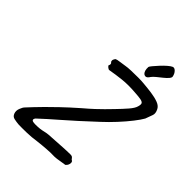

<svg xmlns="http://www.w3.org/2000/svg" viewBox="-256 -997 1177 1177"><g transform="rotate(45 332.0 -409.0)"><path d="M119 50Q98 48 80 44Q62 40 55 21Q48 2 56 -19.5Q64 -41 74 -51Q91 -69 110.5 -90Q130 -111 157 -138Q184 -165 223.5 -203Q263 -241 321 -292Q361 -326 385 -348.5Q409 -371 428 -390Q447 -409 470 -433Q505 -469 530 -498Q555 -527 560 -547Q566 -567 561.5 -575.5Q557 -584 539 -587.5Q521 -591 486 -593Q424 -598 374 -592.5Q324 -587 280 -579Q273 -577 263.5 -585Q254 -593 254 -597Q258 -602 258 -609.5Q258 -617 250 -623Q246 -633 250 -641.5Q254 -650 258 -654Q266 -658 286.5 -660.5Q307 -663 330 -667Q345 -670 374.5 -671Q404 -672 434.5 -672Q465 -672 483 -670Q519 -667 556 -662Q593 -657 620.5 -646.5Q648 -636 657 -614Q668 -591 661.5 -573Q655 -555 644 -525Q632 -503 603.5 -466.5Q575 -430 538.5 -390.5Q502 -351 464 -316Q408 -264 363.5 -223.5Q319 -183 275 -145Q247 -121 221.5 -98Q196 -75 168 -49Q158 -36 164.5 -28.5Q171 -21 212 -23Q235 -24 248 -27Q261 -30 276 -33Q291 -36 318 -37Q370 -40 408.5 -42.5Q447 -45 475 -45Q483 -45 488.5 -43Q494 -41 504 -27Q513 -24 514.5 -14.5Q516 -5 511.5 5.5Q507 16 498 23Q491 23 473.5 26.5Q456 30 435.5 32.5Q415 35 399 34Q386 33 349.5 35.5Q313 38 271 43Q234 49 190 50Q146 51 119 50ZM447 -714Q440 -721 436.5 -732.5Q433 -744 434 -762Q435 -767 447.5 -782Q460 -797 477.5 -816Q495 -835 512 -849.5Q529 -864 539 -868Q551 -873 564 -860Q577 -847 581 -826Q583 -818 572.5 -805.5Q562 -793 545 -779.5Q528 -766 511.5 -752.5Q495 -739 487 -728Q477 -712 467.5 -709Q458 -706 447 -714Z"/></g></svg>

Font: Caveat SemiBold
Style: Regular
Weight: 600
Designer: Pablo Impallari
Foundry: Pablo Impallari
Version: Version 2.000